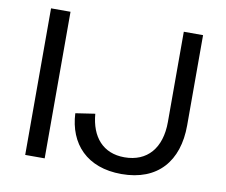

<svg xmlns="http://www.w3.org/2000/svg" viewBox="-78 -796 1062 903"><g transform="rotate(10 453.0 -345.0)"><path d="M95 -700V0H188V-700ZM821 -269V-700H729V-269C729 -144 665 -70 556 -70C454 -70 395 -138 386 -248L293 -234C300 -89 391 10 556 10C729 10 821 -98 821 -269Z"/></g></svg>

Font: Gully
Style: Regular
Weight: 400
Designer: jaikishan Patel
Foundry: MagicType
Version: Version 1.000;Glyphs 3.2 (3242)